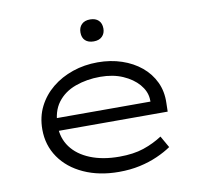

<svg xmlns="http://www.w3.org/2000/svg" viewBox="-83 -839 1003 939"><g transform="rotate(-10 419.0 -369.5)"><path d="M434 10Q336 10 260 -24.5Q184 -59 142 -120Q100 -181 100 -259Q100 -322 125.5 -372.5Q151 -423 195.5 -459.5Q240 -496 298.5 -516Q357 -536 423 -536Q487 -536 542 -517.5Q597 -499 637.5 -465.5Q678 -432 700 -385.5Q722 -339 720 -282L719 -239H166L155 -302H662L645 -293L644 -317Q641 -355 612 -388.5Q583 -422 534.5 -443Q486 -464 423 -464Q356 -464 299.5 -443.5Q243 -423 210 -379Q177 -335 177 -264Q177 -203 210 -158Q243 -113 304.5 -88Q366 -63 449 -63Q519 -63 569.5 -80Q620 -97 663 -125L696 -67Q667 -47 626.5 -29Q586 -11 538 -0.5Q490 10 434 10ZM423 -640Q396 -640 381 -654Q366 -668 366 -694Q366 -719 381 -734Q396 -749 423 -749Q450 -749 465 -734.5Q480 -720 480 -694Q480 -670 465 -655Q450 -640 423 -640Z"/></g></svg>

Font: Lexend Tera Light
Style: Regular
Weight: 300
Designer: Bonnie Shaver-Troup, Thomas Jockin
Foundry: Lexend
Version: Version 1.007